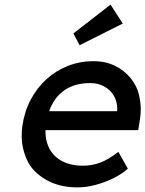

<svg xmlns="http://www.w3.org/2000/svg" viewBox="-20 -802 630 832"><path d="M316 10Q235 10 177 -24.5Q119 -59 96.5 -110Q74 -161 74 -213Q74 -234 77 -257Q86 -319 113 -370Q140 -421 181 -458.5Q222 -496 274.5 -516.5Q327 -537 385 -537Q436 -537 477 -517.5Q518 -498 545.5 -464Q573 -430 581.5 -394Q590 -358 590 -330Q590 -307 586 -282L579 -238H177Q177 -235 177 -232Q177 -197 189 -169Q206 -128 245 -106Q284 -84 339 -84Q378 -84 413.5 -97Q449 -110 493 -144L534 -71Q507 -47 470 -29Q433 -11 393 -0.5Q353 10 316 10ZM487 -320 488 -327Q488 -329 488 -331Q488 -362 473.5 -387Q459 -412 432 -427Q405 -442 371 -442Q317 -442 277 -421.5Q237 -401 213 -362Q201 -343 193 -320ZM325 -606 298 -657 459 -782 512 -700Z"/></svg>

Font: Lexend
Style: Italic
Weight: 400
Italic angle: -8.13011°
Designer: Bonnie Shaver-Troup, Thomas Jockin
Foundry: Lexend
Version: Version 1.007